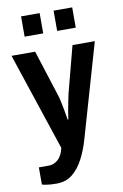

<svg xmlns="http://www.w3.org/2000/svg" viewBox="-98 -779 653 1017"><g transform="rotate(-10 228.0 -270.5)"><path d="M122 182Q86 182 65 178Q44 174 44 173V81H98Q124 81 146.5 62Q169 43 179 0L4 -526H131L210 -279Q215 -264 220 -241Q225 -218 229 -195.5Q233 -173 235.5 -157.5Q238 -142 238 -142H242Q242 -142 244 -156.5Q246 -171 250 -193Q254 -215 258.5 -238Q263 -261 267 -278L332 -526H452L308 -27Q292 30 267.5 77.5Q243 125 208 153.5Q173 182 122 182ZM265 -614V-723H365V-614ZM90 -614V-723H190V-614Z"/></g></svg>

Font: Archivo Narrow
Style: Bold
Weight: 700
Designer: Hector Gatti
Foundry: Omnibus-Type
Version: Version 3.002